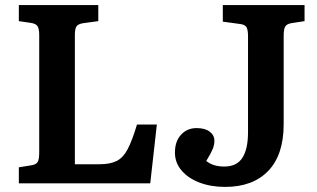

<svg xmlns="http://www.w3.org/2000/svg" viewBox="-20 -720 1245 754"><path d="M54 0V-63L104 -71Q122 -74 128 -84Q134 -94 134 -122V-582Q134 -607 127.5 -617Q121 -627 102 -630L54 -637V-700H366V-637L307 -629Q287 -626 280.5 -616.5Q274 -607 274 -582V-75H371Q413 -75 438.5 -88Q464 -101 481.5 -134.5Q499 -168 518 -231H596L570 0ZM864 14Q808 14 763.5 -3Q719 -20 693 -50.5Q667 -81 667 -121Q667 -165 691 -191Q715 -217 752 -217Q785 -217 803.5 -203Q822 -189 822 -167Q822 -151 815 -134Q808 -117 790 -88Q816 -66 861 -66Q910 -66 932 -100.5Q954 -135 954 -201V-578Q954 -604 947.5 -614Q941 -624 921 -626L855 -635V-700H1176V-637L1124 -629Q1107 -626 1100.5 -616.5Q1094 -607 1094 -579V-232Q1094 -112 1033.5 -49Q973 14 864 14Z"/></svg>

Font: Literata SemiBold
Style: Regular
Weight: 600
Designer: Latin by Veronika Burian and Jose Scaglione. Greek by Irene Vlachou. Cyrillic by Vera Evstafieva.
Foundry: TypeTogether
Version: Version 3.103; ttfautohint (v1.8.4.7-5d5b);gftools[0.9.29]